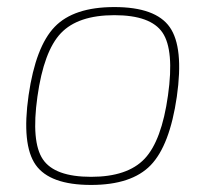

<svg xmlns="http://www.w3.org/2000/svg" viewBox="-20 -512 597 544"><path d="M304 -492Q421 -492 461 -435Q501 -378 481 -238Q461 -100 407 -44Q353 12 238 12Q121 12 81 -45Q41 -102 61 -242Q81 -380 135 -436Q189 -492 304 -492ZM86 -238Q68 -110 101.5 -60.5Q135 -11 238 -11Q341 -11 389.5 -62Q438 -113 456 -242Q474 -370 440.5 -419.5Q407 -469 304 -469Q201 -469 152.5 -418Q104 -367 86 -238Z"/></svg>

Font: Exo 2.0 Thin
Style: Italic
Weight: 250
Italic angle: -8°
Designer: Natanael Gama
Version: Version 1.001;PS 001.001;hotconv 1.0.70;makeotf.lib2.5.58329